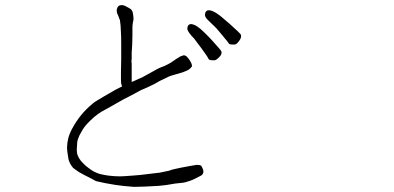

<svg xmlns="http://www.w3.org/2000/svg" viewBox="-20 -725 1540 751"><path d="M844.7 -592.8Q826.2 -616.2 811.5 -628.9Q798.8 -640.6 791.5 -648.4Q784.2 -656.2 782.2 -662.1Q781.2 -668.9 783.2 -675.8Q785.2 -680.7 790 -683.6Q794.9 -685.5 801.8 -684.6Q810.5 -682.6 821.3 -676.8Q834 -668.9 843.8 -661.1Q858.4 -649.4 877 -632.8Q920.9 -593.8 922.4 -588.9Q923.8 -584 922.4 -578.1Q920.9 -572.3 915 -564.5Q909.2 -556.6 904.3 -553.2Q899.4 -549.8 889.6 -550.8Q877.9 -550.8 875 -554.7Q876 -555.7 844.7 -592.8ZM768.6 -535.2Q743.2 -569.3 739.3 -574.2Q726.6 -586.9 720.7 -595.7Q714.8 -603.5 712.9 -610.4Q711.9 -616.2 714.8 -623Q716.8 -627.9 721.7 -629.9Q727.5 -631.8 733.4 -629.9Q742.2 -627.9 752 -621.1Q764.6 -612.3 773.4 -603.5Q787.1 -590.8 804.7 -572.3Q843.8 -529.3 845.7 -524.4Q847.7 -519.5 845.7 -513.7Q843.8 -507.8 836.9 -501Q830.1 -494.1 825.2 -491.2Q820.3 -488.3 809.1 -489.3Q797.9 -490.2 795.9 -494.1Q793 -502 768.6 -535.2ZM726.6 -481.4Q729.5 -475.6 730.5 -470.7Q731.4 -466.8 730.5 -464.8Q728.5 -461.9 723.6 -457Q719.7 -453.1 711.9 -449.2Q710.9 -448.2 695.3 -442.4Q679.7 -437.5 671.9 -435.5Q656.2 -430.7 652.3 -429.7H651.4Q639.6 -425.8 628.9 -419.9L604.5 -408.2L584 -396.5Q572.3 -390.6 557.6 -383.8Q533.2 -373 530.8 -372.1Q528.3 -371.1 483.4 -346.7L463.9 -336.9L405.3 -303.7L377 -288.1Q364.3 -280.3 348.6 -267.6Q330.1 -251 321.3 -241.2Q307.6 -226.6 298.8 -210Q289.1 -194.3 285.2 -181.6Q281.2 -171.9 281.2 -154.3Q279.3 -137.7 281.2 -127.9Q282.2 -118.2 289.1 -106.4Q295.9 -94.7 305.7 -85.9Q314.5 -76.2 327.1 -67.4Q336.9 -59.6 347.7 -53.7Q357.4 -48.8 369.1 -44.9Q388.7 -40 404.3 -38.1Q428.7 -35.2 449.2 -35.2Q460.9 -35.2 498 -38.1Q527.3 -40 555.7 -43.9Q599.6 -48.8 605.5 -49.8Q616.2 -51.8 642.6 -57.6L644.5 -58.6H645.5Q649.4 -61.5 688.5 -69.3Q697.3 -71.3 725.6 -76.2Q747.1 -80.1 749 -80.1Q761.7 -80.1 764.6 -78.1Q768.6 -76.2 772.5 -66.4Q776.4 -57.6 775.4 -50.8Q774.4 -45.9 770.5 -41Q768.6 -39.1 754.9 -32.2Q732.4 -20.5 725.6 -18.6Q704.1 -10.7 691.4 -9.8Q659.2 -6.8 652.3 -4.9Q633.8 -1 600.6 2Q586.9 2.9 544.9 4.9Q520.5 5.9 503.9 5.9Q460 2.9 429.7 -2Q386.7 -8.8 355.5 -16.6L326.2 -32.2Q305.7 -42 301.8 -44.9Q288.1 -51.8 283.2 -55.7Q265.6 -68.4 264.6 -69.3V-70.3Q255.9 -80.1 251 -92.8Q247.1 -101.6 245.1 -120.1Q242.2 -136.7 242.2 -149.4Q243.2 -168.9 247.1 -184.6Q252 -203.1 262.7 -222.7Q279.3 -252.9 297.9 -275.4Q316.4 -297.9 341.8 -319.3Q350.6 -327.1 382.8 -345.7Q401.4 -356.4 433.6 -375Q434.6 -375 449.2 -382.8L453.1 -384.8L457 -385.7L456.1 -390.6L455.1 -394.5Q454.1 -396.5 454.1 -398.4Q453.1 -400.4 453.1 -416Q453.1 -418.9 453.1 -443.4V-445.3Q453.1 -456.1 454.1 -494.1Q454.1 -516.6 454.1 -551.8Q454.1 -580.1 453.1 -596.7Q452.1 -629.9 449.2 -645.5Q447.3 -650.4 443.4 -661.1Q438.5 -672.9 437.5 -674.8Q435.5 -685.5 437.5 -690.4Q439.5 -698.2 444.3 -702.1Q447.3 -704.1 455.1 -705.1Q460 -705.1 466.8 -703.1Q474.6 -699.2 483.4 -694.3Q491.2 -690.4 494.1 -686.5Q497.1 -683.6 499 -676.8Q501 -668 502 -657.2Q502.9 -646.5 500 -637.7Q498 -627.9 498 -616.2Q498 -605.5 498 -588.9Q497.1 -574.2 497.1 -550.8V-551.8V-550.8L495.1 -519.5V-518.6Q495.1 -515.6 495.1 -495.1L494.1 -484.4Q494.1 -483.4 495.1 -476.6Q495.1 -468.8 495.1 -463.9Q495.1 -455.1 495.1 -435.5V-432.6Q495.1 -419.9 495.1 -418.9V-412.1V-404.3L502 -407.2L508.8 -410.2Q522.5 -417 535.2 -421.9Q544.9 -427.7 574.2 -443.4Q603.5 -460 605.5 -460Q613.3 -462.9 623 -466.8H624L625 -467.8Q627 -468.8 640.6 -475.6Q644.5 -478.5 652.3 -482.4V-483.4H653.3Q664.1 -491.2 668.9 -494.1Q683.6 -502.9 686.5 -504.9H687.5Q697.3 -508.8 699.2 -508.8Q702.1 -508.8 708 -505.9Q711.9 -502.9 717.8 -495.1Q721.7 -490.2 726.6 -481.4ZM455.1 -705.1H456.1ZM443.4 -661.1Q443.4 -661.1 442.4 -661.1Z"/></svg>

Font: ToneOZ-Zhuyin-Tsuipita-TC
Style: Regular
Weight: 400
Designer: ÂÆ£ÂøóÂáåJeffrey Xuan(jeffreyx@gmail.com, ToneOZ.com) ÈòøÂù§(cjkFonts)
Foundry: ToneOZ
Version: Version 0.240710